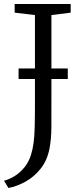

<svg xmlns="http://www.w3.org/2000/svg" viewBox="-31 -763 406 956"><path d="M-11 137Q18.5 129 45.2 111.5Q72 94 92.2 68.2Q112.5 42.5 123 9Q132 -19.5 136.2 -51.5Q140.5 -83.5 141.8 -131Q143 -178.5 143 -253V-688L42 -700V-743H321V-700L225 -688V-275Q225 -192 224.8 -129.8Q224.5 -67.5 215 -21Q203.5 36.5 171.5 76.8Q139.5 117 96.8 141Q54 165 11 173ZM306.5 -422V-369.5H61.5V-422Z"/></svg>

Font: Merriweather Light
Style: Regular
Weight: 300
Designer: Eben Sorkin
Foundry: Eben Sorkin
Version: Version 2.100